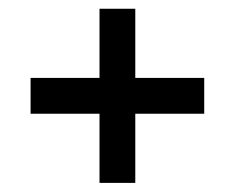

<svg xmlns="http://www.w3.org/2000/svg" viewBox="-20 -533 516 432"><path d="M439.5 -357.7H284.4V-513.3H203.9V-357.7H48.8V-277.1H203.9V-121.5H284.4V-277.1H439.5Z"/></svg>

Font: SaysetthaMai Thin
Style: Regular
Weight: 100
Designer: John M. Durdin
Foundry: Lao Script for Windows
Version: Version 1.101